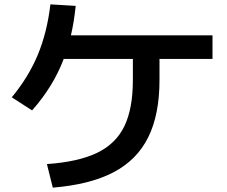

<svg xmlns="http://www.w3.org/2000/svg" viewBox="-20 -814 1040 880"><path d="M589 -447V-544H272Q224 -417 127 -308L34 -368Q111 -461 153.5 -563.5Q196 -666 211 -794L327 -787Q319 -711 305 -652H954V-544H711V-447Q711 -289 659.5 -185Q608 -81 500.5 -24.5Q393 32 222 46L195 -62Q339 -72 425 -113.5Q511 -155 550 -235.5Q589 -316 589 -447Z"/></svg>

Font: Enso SemiBold
Style: Regular
Weight: 600
Designer: Coji Morishita
Foundry: UNDERFOREST DESIGN
Version: Version 1.000